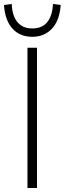

<svg xmlns="http://www.w3.org/2000/svg" viewBox="-27 -945 325 965"><path d="M111 0V-705H159V0ZM135 -760Q73 -760 35.5 -801.5Q-2 -843 -7 -920L32 -925Q34 -866 60.5 -834Q87 -802 135 -802Q186 -802 211.5 -835Q237 -868 239 -925L278 -920Q273 -843 234.5 -801.5Q196 -760 135 -760Z"/></svg>

Font: Nunito Sans 7pt SemiCondensed ExtraLight
Style: Regular
Weight: 250
Width: 4
Designer: Vernon Adams
Foundry: Vernon Adams
Version: Version 3.101;gftools[0.9.27]